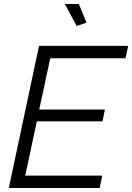

<svg xmlns="http://www.w3.org/2000/svg" viewBox="-20 -939 660 959"><path d="M304 -919H374L412 -826L363 -809ZM175 -710H620L607 -648H231L176 -392H504L492 -333H164L106 -62H491L478 0H24Z"/></svg>

Font: Raleway-v4020
Style: Italic
Weight: 400
Italic angle: -12°
Designer: Matt McInerney, Pablo Impallari, Rodrigo Fuenzalida
Foundry: Matt McInerney, Pablo Impallari, Rodrigo Fuenzalida
Version: Version 4.020;PS 004.020;hotconv 1.0.88;makeotf.lib2.5.64775